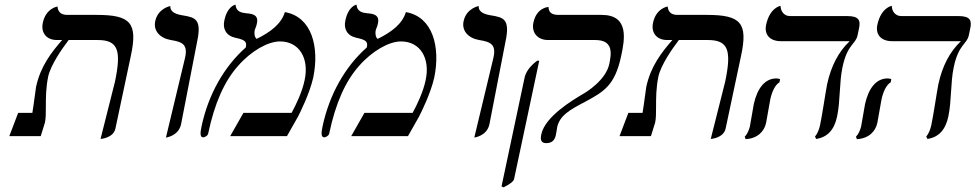

<svg xmlns="http://www.w3.org/2000/svg" viewBox="-20 -585 4191 825"><path d="M412 12C412 12 467 9 476 -33L542 -344C573 -487 541 -521 395 -521H269C242 -521 229 -534 227 -557C227 -557 177 -550 164 -487C155 -446 178 -413 225 -413H247C200 -359 154 -300 135 -212C133 -202 125 -135 119 -100H58L20 0H155L173 -58C177 -76 177 -99 177 -126C177 -163 177 -208 187 -256C198 -306 246 -375 275 -413H400C488 -413 502 -368 474 -234Z M693 6C693 6 747 0 758 -51L827 -406C848 -504 818 -510 765 -519C765 -519 764 -519 764 -519C743 -523 710 -530 712 -559C712 -559 659 -550 647 -494C638 -453 667 -421 714 -413C765 -405 788 -393 775 -336Z M1204 -533C1189 -483 1144 -448 1083 -418C1074 -424 1072 -440 1074 -453C1077 -466 1081 -468 1084 -485C1092 -522 1063 -526 1038 -528C1019 -530 994 -534 992 -565C992 -565 957 -560 944 -497C936 -462 951 -432 990 -423C1032 -414 1042 -407 1036 -381C942 -298 875 -178 846 -42C840 -14 839 5 853 5C862 5 873 -4 874 -9C902 -143 945 -237 1003 -302C1060 -367 1132 -407 1183 -407C1267 -407 1309 -333 1289 -241C1279 -191 1252 -135 1233 -100H1026L969 0H1213L1260 -83C1271 -104 1311 -185 1326 -252C1353 -383 1320 -513 1204 -533Z M1724 -533C1709 -483 1664 -448 1603 -418C1594 -424 1592 -440 1594 -453C1597 -466 1601 -468 1604 -485C1612 -522 1583 -526 1558 -528C1539 -530 1514 -534 1512 -565C1512 -565 1477 -560 1464 -497C1456 -462 1471 -432 1510 -423C1552 -414 1562 -407 1556 -381C1462 -298 1395 -178 1366 -42C1360 -14 1359 5 1373 5C1382 5 1393 -4 1394 -9C1422 -143 1465 -237 1523 -302C1580 -367 1652 -407 1703 -407C1787 -407 1829 -333 1809 -241C1799 -191 1772 -135 1753 -100H1546L1489 0H1733L1780 -83C1791 -104 1831 -185 1846 -252C1873 -383 1840 -513 1724 -533Z M2018 6C2018 6 2072 0 2083 -51L2152 -406C2173 -504 2143 -510 2090 -519C2090 -519 2089 -519 2089 -519C2068 -523 2035 -530 2037 -559C2037 -559 1984 -550 1972 -494C1963 -453 1992 -421 2039 -413C2090 -405 2113 -393 2100 -336Z M2374 -38C2385 -89 2428 -113 2495 -148C2574 -191 2622 -217 2649 -344C2664 -414 2685 -521 2565 -521H2379C2351 -521 2337 -532 2337 -555C2337 -555 2286 -554 2272 -488C2263 -447 2288 -413 2335 -413H2538C2617 -413 2607 -354 2598 -310C2583 -240 2498 -188 2483 -180C2443 -156 2322 -85 2306 -8C2300 18 2307 30 2327 30C2350 30 2363 19 2368 -3C2371 -17 2373 -31 2374 -38ZM2144 220C2169 207 2187 195 2189 184L2297 -324H2288C2261 -304 2240 -279 2234 -251L2135 216Z M3034 12C3034 12 3089 9 3098 -33L3164 -344C3195 -487 3163 -521 3017 -521H2891C2864 -521 2851 -534 2849 -557C2849 -557 2799 -550 2786 -487C2777 -446 2800 -413 2847 -413H2869C2822 -359 2776 -300 2757 -212C2755 -202 2747 -135 2741 -100H2680L2642 0H2777L2795 -58C2799 -76 2799 -99 2799 -126C2799 -163 2799 -208 2809 -256C2820 -306 2868 -375 2897 -413H3022C3110 -413 3124 -368 3096 -234Z M3600 -296C3621 -396 3657 -394 3665 -434L3670 -458C3679 -496 3673 -516 3620 -516H3374C3349 -516 3334 -537 3334 -560C3334 -560 3288 -553 3272 -479C3263 -438 3286 -408 3336 -408H3631C3583 -363 3551 -301 3534 -223C3526 -181 3513 -91 3504 -49C3500 -29 3493 -12 3482 2L3487 12C3535 5 3565 -27 3577 -85C3591 -151 3586 -230 3600 -296ZM3290 -159C3297 -191 3311 -221 3329 -231L3332 -244C3328 -247 3322 -248 3316 -248C3267 -248 3234 -206 3219 -138C3215 -119 3206 -59 3202 -41C3198 -25 3190 -7 3180 2L3184 13C3234 10 3264 -19 3272 -58C3276 -77 3286 -140 3290 -159Z M4078 -296C4099 -396 4135 -394 4143 -434L4148 -458C4157 -496 4151 -516 4098 -516H3852C3827 -516 3812 -537 3812 -560C3812 -560 3766 -553 3750 -479C3741 -438 3764 -408 3814 -408H4109C4061 -363 4029 -301 4012 -223C4004 -181 3991 -91 3982 -49C3978 -29 3971 -12 3960 2L3965 12C4013 5 4043 -27 4055 -85C4069 -151 4064 -230 4078 -296ZM3768 -159C3775 -191 3789 -221 3807 -231L3810 -244C3806 -247 3800 -248 3794 -248C3745 -248 3712 -206 3697 -138C3693 -119 3684 -59 3680 -41C3676 -25 3668 -7 3658 2L3662 13C3712 10 3742 -19 3750 -58C3754 -77 3764 -140 3768 -159Z"/></svg>

Font: Libertinus Sans
Style: Italic
Weight: 400
Italic angle: -12°
Designer: Philipp H. Poll, Khaled Hosny
Foundry: Caleb Maclennan
Version: Version 7.050;RELEASE